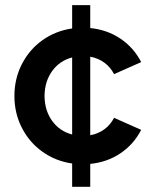

<svg xmlns="http://www.w3.org/2000/svg" viewBox="-20 -723 605 747"><path d="M423.8 -264.6 529.3 -217.8Q500.5 -161.6 448.7 -126.7Q397 -91.8 331.1 -85.4V3.9H260.7V-86.9Q196.3 -96.2 145.3 -132.6Q94.2 -168.9 65.2 -225.6Q36.1 -282.2 36.1 -349.6Q36.1 -417 65.2 -473.6Q94.2 -530.3 145.3 -566.7Q196.3 -603 260.7 -612.3V-703.1H331.1V-613.8Q397 -607.4 448.7 -572.5Q500.5 -537.6 529.3 -481.4L423.8 -434.6Q409.7 -461.9 386 -479.2Q362.3 -496.6 331.1 -502.4V-196.8Q362.3 -202.6 386 -220Q409.7 -237.3 423.8 -264.6ZM260.7 -199.7V-499.5Q211.9 -486.8 182.9 -446.5Q153.8 -406.2 153.3 -349.6Q153.8 -293 182.9 -252.7Q211.9 -212.4 260.7 -199.7Z"/></svg>

Font: Wanted Sans SemiBold
Style: Regular
Weight: 600
Designer: Original Design by Kil Hyung-jin and Kang Hanbin, Wanted Lab, Inc; Hangeul from Source Han Sans by Jang Soo-young and Ka
Foundry: Wanted Lab, Inc.
Version: Version 1.003